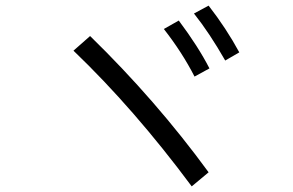

<svg xmlns="http://www.w3.org/2000/svg" viewBox="-20 -777 1040 682"><path d="M780 -562Q724 -660 669 -729L721 -757Q784 -676 830 -591ZM671 -505Q627 -591 562 -674L615 -704Q684 -612 724 -534ZM661 -115Q456 -391 241 -597L300 -649Q534 -421 721 -165Z"/></svg>

Font: IBM Plex Sans SC
Style: Regular
Weight: 400
Designer: Mike Abbink; Paul van der Laan; Pieter van Rosmalen; Eunyou Noh; Wujin Sim; Chorong Kim; Dohee Lee; Yejin We; Jinhee Kim
Foundry: Sandoll Inc.
Version: Version 1.000